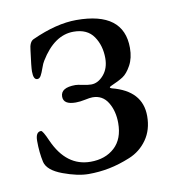

<svg xmlns="http://www.w3.org/2000/svg" viewBox="-57 -463 481 523"><g transform="rotate(-10 183.5 -201.5)"><path d="M250 -218Q241 -214 250 -211Q332 -190 332 -120Q332 -82 313 -55Q294 -28 263.5 -15.5Q233 -3 205 2.5Q177 8 148 8Q118 8 77.5 -7Q37 -22 31 -46Q25 -73 25 -105Q25 -130 40 -130Q45 -130 58 -100Q92 -24 159 -24Q200 -24 225.5 -47.5Q251 -71 251 -115Q251 -148 236.5 -172Q222 -196 194 -196Q187 -196 173 -193Q159 -190 147 -190Q113 -190 113 -212Q113 -237 154 -237Q160 -237 173.5 -234Q187 -231 197 -231Q216 -231 231.5 -249Q247 -267 247 -295Q247 -330 229.5 -355.5Q212 -381 174 -381Q121 -381 82 -317Q78 -311 73.5 -298Q69 -285 65 -278Q61 -271 55 -271Q44 -271 44 -294Q44 -306 50 -351Q52 -375 64 -380Q132 -411 187 -411Q318 -411 318 -311Q318 -283 307 -263Q296 -243 283.5 -235Q271 -227 250 -218Z"/></g></svg>

Font: EB Garamond SC 12
Style: Regular
Weight: 400
Version: Version 0.016 ; ttfautohint (v0.97) -l 8 -r 50 -G 200 -x 0 -